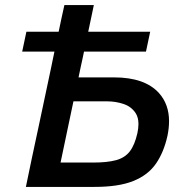

<svg xmlns="http://www.w3.org/2000/svg" viewBox="-20 -733 725 753"><path d="M81.5 0Q93.5 -58.5 105 -113Q116.5 -167.5 131 -234.5L181.5 -472.5Q184.5 -487.5 187.5 -502Q190.5 -516.5 193.5 -530.5H67L83.5 -608.5H210Q215.5 -635 221 -660.8Q226.5 -686.5 232.5 -713H348Q342.5 -686 337 -660.5Q331.5 -634.5 326 -608.5H569L552.5 -530.5H309.5Q306.5 -516.5 303.5 -502Q300.5 -487.5 297 -472.5L288 -429.5H427Q548 -429.5 603.5 -368Q643 -324 643 -257.5Q643 -231.5 637 -201.5Q623 -137 592.2 -92Q561.5 -47 503.8 -23.5Q446 0 351 0ZM217.5 -95.5H346Q400.5 -95.5 435 -104.8Q469.5 -114 489 -139.2Q508.5 -164.5 519 -211.5Q523 -230.5 523 -246.5Q523 -272 512.5 -288.5Q495.5 -315 464.5 -325.2Q433.5 -335.5 402 -335.5H268L250.5 -252.5Q240.5 -206.5 233.5 -171.5Q226 -136.5 217.5 -95.5Z"/></svg>

Font: Heraclito Medium
Style: Italic
Weight: 500
Italic angle: -12°
Designer: Kostas Bartsokas (font) & Cristiano Sobral (main changes)
Foundry: Kostas Bartsokas (font) & Cristiano Sobral (main changes)
Version: Version 1.00;July 8, 2020;FontCreator 13.0.0.2655 64-bit